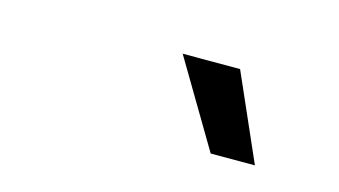

<svg xmlns="http://www.w3.org/2000/svg" viewBox="-35 -822 571 323"><g transform="rotate(15 250.0 -660.0)"><path d="M253 -735H353L419 -585H342Z"/></g></svg>

Font: Radio Canada
Style: Italic
Weight: 400
Italic angle: -12°
Designer: Charles Daoud, Etienne Aubert Bonn, Alexandre Saumier Demers, Jacques Le Bailly
Foundry: Radio-Canada
Version: Version 2.104;gftools[0.9.28.dev5+ged2979d]